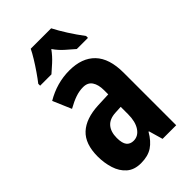

<svg xmlns="http://www.w3.org/2000/svg" viewBox="-234 -846 937 937"><g transform="rotate(-45 234.5 -378.0)"><path d="M230 -558Q317 -558 363.5 -509.5Q410 -461 410 -363V0H316L295 -73H292Q268 -31 237 -10.5Q206 10 158 10Q112 10 84 -14.5Q56 -39 43.5 -79Q31 -119 31 -163Q31 -250 76.5 -292Q122 -334 210 -338L282 -341V-370Q282 -408 267 -430.5Q252 -453 220 -453Q194 -453 167.5 -444Q141 -435 107 -416L66 -512Q144 -558 230 -558ZM244 -253Q202 -251 181.5 -227Q161 -203 161 -161Q161 -125 173.5 -109Q186 -93 210 -93Q242 -93 262 -123Q282 -153 282 -204V-255ZM313 -766Q330 -733 354.5 -694.5Q379 -656 407 -619V-606H330Q313 -621 287.5 -643Q262 -665 242 -694Q221 -665 195.5 -642Q170 -619 155 -606H77V-619Q92 -638 111 -665.5Q130 -693 146.5 -720Q163 -747 172 -766Z"/></g></svg>

Font: Noto Sans Sinhala ExtraCondensed
Style: Bold
Weight: 700
Width: 2
Designer: Jelle Bosma - Monotype Design Team
Foundry: Monotype Imaging Inc.
Version: Version 2.006; ttfautohint (v1.8.4.7-5d5b)